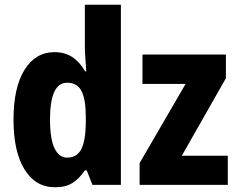

<svg xmlns="http://www.w3.org/2000/svg" viewBox="-20 -780 1002 810"><path d="M212 10Q130 10 83.5 -65Q37 -140 37 -275Q37 -411 83.5 -485.5Q130 -560 210 -560Q254 -560 285.5 -539Q317 -518 339 -479H344Q342 -509 340 -536Q338 -563 338 -584V-760H490V0H370L346 -61H338Q314 -26 285.5 -8Q257 10 212 10ZM263 -115Q304 -115 322.5 -150Q341 -185 342 -260V-286Q342 -360 324 -395.5Q306 -431 263 -431Q191 -431 191 -276Q191 -194 210 -154.5Q229 -115 263 -115ZM941 0H569V-92L763 -426H581V-550H933V-450L747 -123H941Z"/></svg>

Font: Noto Sans Condensed ExtraBold
Style: Regular
Weight: 800
Width: 3
Designer: Monotype Design Team
Foundry: Monotype Imaging Inc.
Version: Version 2.013; ttfautohint (v1.8.4.7-5d5b)